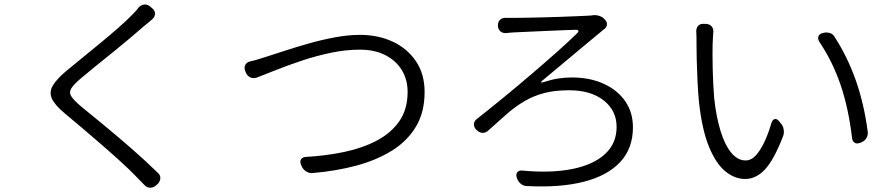

<svg xmlns="http://www.w3.org/2000/svg" viewBox="-20 -804 4040 870"><path d="M669 -767Q683 -756 682.5 -741.5Q682 -727 669 -716Q661 -709 651 -700.5Q641 -692 633 -686Q607 -663 569.5 -631.5Q532 -600 490.5 -566.5Q449 -533 410 -501.5Q371 -470 343 -446Q313 -420 302.5 -402.5Q292 -385 303 -367.5Q314 -350 347 -322Q394 -284 454.5 -234Q515 -184 578 -129Q641 -74 695 -21Q707 -11 706.5 3.5Q706 18 695 29L686 37Q674 47 659.5 46.5Q645 46 634 34Q627 27 616.5 16Q606 5 593 -8Q566 -36 526.5 -72Q487 -108 442 -147Q397 -186 353.5 -223Q310 -260 275 -289Q228 -328 215 -357.5Q202 -387 219.5 -416.5Q237 -446 281 -483Q310 -507 350 -539.5Q390 -572 433 -607.5Q476 -643 514.5 -676.5Q553 -710 578 -736Q587 -746 595 -754Q603 -762 607 -769Q619 -782 633.5 -783.5Q648 -785 661 -774Z M1091 -483Q1085 -498 1091.5 -510Q1098 -522 1114 -526Q1129 -529 1145.5 -534Q1162 -539 1184 -546Q1216 -556 1266 -572.5Q1316 -589 1375.5 -606Q1435 -623 1496 -634.5Q1557 -646 1611 -646Q1693 -646 1759 -615.5Q1825 -585 1864.5 -527Q1904 -469 1904 -387Q1904 -296 1865 -230.5Q1826 -165 1756 -121.5Q1686 -78 1594.5 -53.5Q1503 -29 1398 -20Q1382 -18 1367.5 -27Q1353 -36 1347 -51L1344 -57Q1338 -72 1344 -82Q1350 -92 1366 -93Q1457 -98 1540 -115.5Q1623 -133 1687.5 -167Q1752 -201 1789.5 -255Q1827 -309 1827 -388Q1827 -442 1801.5 -485Q1776 -528 1727.5 -553.5Q1679 -579 1610 -579Q1547 -579 1480 -565Q1413 -551 1350 -530Q1287 -509 1234 -488Q1181 -467 1145 -453Q1129 -447 1115 -453Q1101 -459 1094 -475Z M2236 -688Q2236 -705 2246 -714.5Q2256 -724 2272 -723Q2280 -723 2286.5 -723Q2293 -723 2303 -723Q2319 -723 2352.5 -723.5Q2386 -724 2428.5 -725Q2471 -726 2514 -727.5Q2557 -729 2592.5 -730.5Q2628 -732 2647 -733Q2659 -734 2660.5 -734Q2662 -734 2667 -735Q2681 -737 2697 -731.5Q2713 -726 2722 -714Q2732 -703 2730 -690.5Q2728 -678 2715 -670Q2711 -667 2709.5 -665.5Q2708 -664 2703 -660Q2664 -628 2618 -589.5Q2572 -551 2526 -512.5Q2480 -474 2439 -440Q2422 -426 2443 -432Q2481 -444 2510.5 -448.5Q2540 -453 2571 -453Q2653 -453 2715.5 -424.5Q2778 -396 2813 -345.5Q2848 -295 2848 -227Q2848 -132 2790.5 -70Q2733 -8 2625.5 19.5Q2518 47 2368 39Q2352 39 2339.5 28.5Q2327 18 2322 2L2321 -1Q2317 -15 2324.5 -24Q2332 -33 2348 -31Q2476 -19 2572 -38Q2668 -57 2721 -105.5Q2774 -154 2774 -229Q2774 -303 2715.5 -349Q2657 -395 2559 -395Q2493 -395 2444.5 -382Q2396 -369 2355.5 -345Q2315 -321 2276.5 -287.5Q2238 -254 2193 -213Q2182 -202 2167 -202Q2152 -202 2140 -215L2138 -216Q2127 -228 2127.5 -241.5Q2128 -255 2141 -265Q2198 -310 2261.5 -362Q2325 -414 2387 -467Q2449 -520 2502.5 -567.5Q2556 -615 2594 -652Q2603 -660 2600.5 -665Q2598 -670 2587 -669Q2558 -668 2518 -666.5Q2478 -665 2436 -663Q2394 -661 2359 -659.5Q2324 -658 2305 -657Q2292 -656 2286.5 -655.5Q2281 -655 2274 -654Q2258 -653 2247.5 -662Q2237 -671 2236 -688Z M3178 -696Q3195 -695 3204.5 -684.5Q3214 -674 3212 -657Q3211 -643 3210.5 -632.5Q3210 -622 3209 -602Q3208 -556 3209.5 -490Q3211 -424 3216 -361Q3225 -276 3244.5 -212Q3264 -148 3293 -112.5Q3322 -77 3358 -77Q3384 -77 3405 -100Q3426 -123 3444 -161.5Q3462 -200 3476 -248Q3481 -262 3490.5 -264.5Q3500 -267 3510 -255L3517 -246Q3528 -235 3531 -217.5Q3534 -200 3528 -186Q3487 -80 3446.5 -36.5Q3406 7 3356 7Q3310 7 3267.5 -27Q3225 -61 3193 -138Q3161 -215 3147 -344Q3143 -387 3140.5 -438Q3138 -489 3137 -535Q3136 -581 3136 -610Q3136 -623 3136 -635.5Q3136 -648 3135 -659Q3134 -676 3143 -686.5Q3152 -697 3169 -696ZM3708 -654Q3722 -659 3738 -655Q3754 -651 3761 -638Q3820 -547 3857.5 -441Q3895 -335 3912 -207Q3914 -192 3906 -178.5Q3898 -165 3883 -159L3878 -157Q3863 -151 3853 -157Q3843 -163 3841 -178Q3825 -313 3789 -419Q3753 -525 3693 -614Q3685 -627 3688 -638Q3691 -649 3706 -654Z"/></svg>

Font: Chiron GoRound TC N
Style: Regular
Weight: 350
Designer: Ryoko NISHIZUKA 西塚涼子 (kana, bopomofo & ideographs); Paul D. Hunt (Latin, Greek & Cyrillic); Sandoll Communications 산돌커뮤니
Foundry: Adobe
Version: Version 1.000;hotconv 1.1.1;makeotfexe 2.6.0